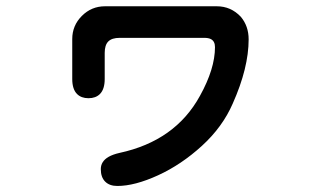

<svg xmlns="http://www.w3.org/2000/svg" viewBox="-20 -538 1040 624"><path d="M320.3 -366.2V-281.2Q320.3 -248 304.7 -232.4Q291 -218.8 267.6 -218.8Q244.1 -218.8 230.5 -232.4Q214.8 -248 214.8 -281.2V-411.1Q214.8 -455.1 246.1 -486.3Q277.3 -517.6 321.3 -517.6H684.6Q730.5 -517.6 762.7 -483.4Q788.1 -453.1 788.1 -410.2Q788.1 -317.4 736.3 -201.2Q703.1 -125 636.2 -64Q569.3 -2.9 493.7 31.7Q418 66.4 361.3 66.4Q335.9 66.4 321.8 52.2Q307.6 38.1 307.6 11.7Q307.6 -13.7 333 -28.3Q346.7 -36.1 368.2 -41Q549.8 -80.1 629.9 -226.6Q678.7 -314.5 678.7 -384.8Q678.7 -404.3 665 -411.1Q657.2 -415 643.6 -415H369.1Q343.8 -415 332 -403.3Q320.3 -391.6 320.3 -366.2Z"/></svg>

Font: FakePearl
Style: SemiBold
Weight: 400
Version: Version 1.2